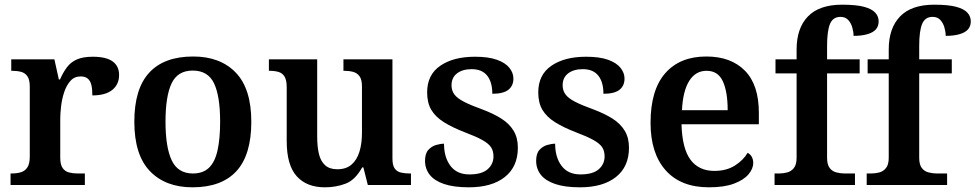

<svg xmlns="http://www.w3.org/2000/svg" viewBox="-20 -789 4161 819"><path d="M25 0V-49H28Q51 -49 68.5 -54Q86 -59 96.5 -74.5Q107 -90 107 -121V-419Q107 -449 97 -463.5Q87 -478 70 -482.5Q53 -487 31 -487H28V-536H212L231 -450H236Q249 -480 265.5 -502Q282 -524 308 -535.5Q334 -547 376 -547Q433 -547 460.5 -527Q488 -507 488 -469Q488 -429 459 -405.5Q430 -382 374 -382Q374 -410 369.5 -427.5Q365 -445 354 -454Q343 -463 324 -463Q297 -463 280 -443.5Q263 -424 253.5 -395Q244 -366 240.5 -335Q237 -304 237 -283V-116Q237 -87 247 -72.5Q257 -58 274 -53.5Q291 -49 311 -49H342V0Z M801 10Q686 10 619.5 -59Q553 -128 553 -270Q553 -410 616.5 -479Q680 -548 804 -548Q920 -548 986 -479Q1052 -410 1052 -270Q1052 -128 988.5 -59Q925 10 801 10ZM803 -49Q846 -49 871.5 -73.5Q897 -98 908 -148Q919 -198 919 -270Q919 -379 893 -433.5Q867 -488 802 -488Q738 -488 712 -433.5Q686 -379 686 -270Q686 -161 712.5 -105Q739 -49 803 -49Z M1366 10Q1288 10 1245.5 -37.5Q1203 -85 1203 -187V-417Q1203 -447 1194 -462Q1185 -477 1168.5 -482Q1152 -487 1129 -487H1127V-536H1333V-207Q1333 -163 1340.5 -132Q1348 -101 1367 -84Q1386 -67 1419 -67Q1456 -67 1479 -86.5Q1502 -106 1513 -141Q1524 -176 1524 -223V-420Q1524 -450 1513.5 -464Q1503 -478 1486 -482.5Q1469 -487 1448 -487H1445V-536H1654V-113Q1654 -84 1663.5 -70.5Q1673 -57 1690 -53Q1707 -49 1727 -49H1733V0H1549L1530 -75H1525Q1495 -21 1454 -5.5Q1413 10 1366 10Z M1980 10Q1916 10 1874.5 -4Q1833 -18 1813 -43.5Q1793 -69 1793 -103Q1793 -134 1807 -149.5Q1821 -165 1840 -170.5Q1859 -176 1874 -176Q1874 -118 1901.5 -81.5Q1929 -45 1982 -45Q2035 -45 2060 -67Q2085 -89 2085 -122Q2085 -145 2074.5 -161Q2064 -177 2037 -192Q2010 -207 1962 -225Q1910 -245 1874 -267.5Q1838 -290 1820 -320Q1802 -350 1802 -395Q1802 -470 1858 -508.5Q1914 -547 2006 -547Q2064 -547 2100 -534Q2136 -521 2153 -499.5Q2170 -478 2170 -454Q2170 -423 2148.5 -406Q2127 -389 2080 -389Q2080 -439 2058 -466.5Q2036 -494 1992 -494Q1953 -494 1929.5 -476Q1906 -458 1906 -425Q1906 -403 1918 -386.5Q1930 -370 1959 -355Q1988 -340 2038 -322Q2086 -304 2119.5 -282.5Q2153 -261 2171 -231Q2189 -201 2189 -159Q2189 -78 2133.5 -34Q2078 10 1980 10Z M2454 10Q2390 10 2348.5 -4Q2307 -18 2287 -43.5Q2267 -69 2267 -103Q2267 -134 2281 -149.5Q2295 -165 2314 -170.5Q2333 -176 2348 -176Q2348 -118 2375.5 -81.5Q2403 -45 2456 -45Q2509 -45 2534 -67Q2559 -89 2559 -122Q2559 -145 2548.5 -161Q2538 -177 2511 -192Q2484 -207 2436 -225Q2384 -245 2348 -267.5Q2312 -290 2294 -320Q2276 -350 2276 -395Q2276 -470 2332 -508.5Q2388 -547 2480 -547Q2538 -547 2574 -534Q2610 -521 2627 -499.5Q2644 -478 2644 -454Q2644 -423 2622.5 -406Q2601 -389 2554 -389Q2554 -439 2532 -466.5Q2510 -494 2466 -494Q2427 -494 2403.5 -476Q2380 -458 2380 -425Q2380 -403 2392 -386.5Q2404 -370 2433 -355Q2462 -340 2512 -322Q2560 -304 2593.5 -282.5Q2627 -261 2645 -231Q2663 -201 2663 -159Q2663 -78 2607.5 -34Q2552 10 2454 10Z M3004 10Q2884 10 2819.5 -62.5Q2755 -135 2755 -265Q2755 -405 2817.5 -476.5Q2880 -548 2993 -548Q3098 -548 3157.5 -487.5Q3217 -427 3217 -308V-259H2887Q2890 -155 2925.5 -107.5Q2961 -60 3027 -60Q3079 -60 3115 -83Q3151 -106 3169 -137Q3180 -132 3186.5 -120.5Q3193 -109 3193 -94Q3193 -69 3172.5 -45Q3152 -21 3110.5 -5.5Q3069 10 3004 10ZM3084 -319Q3084 -397 3063.5 -442Q3043 -487 2994 -487Q2947 -487 2920 -444Q2893 -401 2889 -319Z M3284 0V-49H3303Q3321 -49 3338 -53.5Q3355 -58 3366.5 -72.5Q3378 -87 3378 -116V-476H3288V-536H3378V-578Q3378 -669 3426.5 -719Q3475 -769 3572 -769Q3632 -769 3665.5 -760Q3699 -751 3713.5 -735Q3728 -719 3728 -698Q3728 -677 3716 -663.5Q3704 -650 3679.5 -643Q3655 -636 3621 -636Q3621 -653 3615.5 -672Q3610 -691 3598 -704Q3586 -717 3565 -717Q3533 -717 3520.5 -687Q3508 -657 3508 -593V-536H3647V-476H3508V-116Q3508 -87 3519 -72.5Q3530 -58 3548 -53.5Q3566 -49 3583 -49H3627V0Z M3677 0V-49H3696Q3714 -49 3731 -53.5Q3748 -58 3759.5 -72.5Q3771 -87 3771 -116V-476H3681V-536H3771V-578Q3771 -669 3819.5 -719Q3868 -769 3965 -769Q4025 -769 4058.5 -760Q4092 -751 4106.5 -735Q4121 -719 4121 -698Q4121 -677 4109 -663.5Q4097 -650 4072.5 -643Q4048 -636 4014 -636Q4014 -653 4008.5 -672Q4003 -691 3991 -704Q3979 -717 3958 -717Q3926 -717 3913.5 -687Q3901 -657 3901 -593V-536H4040V-476H3901V-116Q3901 -87 3912 -72.5Q3923 -58 3941 -53.5Q3959 -49 3976 -49H4020V0Z"/></svg>

Font: Noto Serif Bengali SemiBold
Style: Regular
Weight: 600
Version: Version 2.003